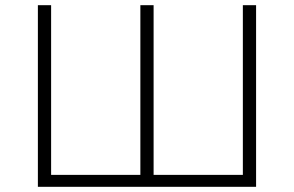

<svg xmlns="http://www.w3.org/2000/svg" viewBox="-20 -720 1133 740"><path d="M967 0V-700H916V-46H572V-700H521V-46H177V-700H126V0Z"/></svg>

Font: Montserrat Light
Style: Regular
Weight: 300
Designer: Julieta Ulanovsky
Foundry: Julieta Ulanovsky
Version: Version 7.200